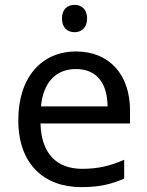

<svg xmlns="http://www.w3.org/2000/svg" viewBox="-20 -757 604 787"><path d="M286 -737C257 -737 234 -720 234 -681C234 -643 257 -625 286 -625C313 -625 337 -643 337 -681C337 -720 313 -737 286 -737ZM292 -546C150 -546 55 -440 55 -264C55 -85 160 10 313 10C386 10 434 -1 489 -25V-102C433 -78 385 -65 317 -65C210 -65 149 -130 146 -251H513V-304C513 -450 429 -546 292 -546ZM291 -474C380 -474 420 -412 421 -321H148C157 -417 207 -474 291 -474Z"/></svg>

Font: Noto Sans Cypriot
Style: Regular
Weight: 400
Designer: Monotype Design Team
Foundry: Monotype Imaging Inc.
Version: Version 2.002